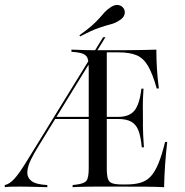

<svg xmlns="http://www.w3.org/2000/svg" viewBox="-28 -777 768 797"><path d="M-8.1 0V-8.9Q10.5 -12.1 31.5 -34.7Q52.4 -57.3 87.1 -114.5L400 -622.6H409.7L128.2 -164.5Q113.7 -141.1 100.4 -114.5Q87.1 -87.9 85.5 -64.5Q83.9 -41.1 102 -26.2Q120.2 -11.3 168.5 -8.9V0Q142.7 -0.8 123 -1.2Q103.2 -1.6 86.7 -2Q70.2 -2.4 54.8 -2.4Q35.5 -2.4 18.5 -2Q1.6 -1.6 -8.1 0ZM196 -283.1 201.6 -291.9H487.9V-283.1ZM370.2 -2.4Q350 -2.4 331 -2Q312.1 -1.6 297.6 -1.2Q283.1 -0.8 273.4 0V-8.9L287.1 -10.5Q321.8 -14.5 331 -27Q340.3 -39.5 340.3 -78.2V-492.7Q340.3 -519.4 336.3 -532.7Q332.3 -546 320.2 -552Q308.1 -558.1 284.7 -560.5L268.5 -562.1V-571Q279 -571 294 -570.2Q308.9 -569.4 328.6 -569Q348.4 -568.5 369.4 -568.5H379H473.4Q525.8 -568.5 561.3 -569.4Q596.8 -570.2 621 -571Q621 -532.3 623.4 -492.3Q625.8 -452.4 631.5 -409.7H622.6Q605.6 -470.2 586.7 -502.8Q567.7 -535.5 539.1 -547.6Q510.5 -559.7 462.9 -559.7H415.3V-78.2Q415.3 -50 419.8 -35.5Q424.2 -21 438.3 -16.1Q452.4 -11.3 479.8 -11.3H496.8Q531.5 -11.3 556.5 -19Q581.5 -26.6 598.8 -46Q616.1 -65.3 630.2 -100Q644.4 -134.7 657.3 -187.9H666.1Q660.5 -138.7 657.3 -91.9Q654 -45.2 653.2 0Q623.4 -1.6 579.8 -2Q536.3 -2.4 471.8 -2.4H379ZM560.5 -165.3Q556.5 -210.5 546.4 -235.9Q536.3 -261.3 516.1 -272.2Q496 -283.1 462.9 -283.1V-291.9Q508.9 -291.9 530.2 -318.1Q551.6 -344.4 558.9 -408.9H567.7Q564.5 -359.7 564.9 -333.9Q565.3 -308.1 565.3 -287.1Q565.3 -268.5 565.3 -251.2Q565.3 -233.9 566.5 -213.3Q567.7 -192.7 569.4 -165.3ZM304.8 -625.8 301.6 -630.6Q334.7 -654 353.6 -671Q372.6 -687.9 384.3 -701.2Q396 -714.5 406 -725.8Q416.1 -737.1 432.3 -747.6Q450 -758.9 464.1 -756Q478.2 -753.2 485.5 -741.9Q492.7 -730.6 488.7 -716.5Q484.7 -702.4 466.9 -691.9Q450 -680.6 430.2 -675.8Q410.5 -671 381.5 -660.9Q352.4 -650.8 304.8 -625.8Z"/></svg>

Font: Playfair 144pt SemiCondensed Light
Style: Regular
Weight: 300
Width: 4
Designer: Claus Eggers Sørensen
Foundry: Claus Eggers Sørensen
Version: Version 2.203